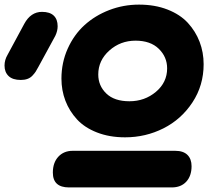

<svg xmlns="http://www.w3.org/2000/svg" viewBox="-52 -820 975 840"><path d="M266.1 -160.2H714.8Q750 -160.2 768.1 -142.3Q786.1 -124.5 786.1 -92.8Q786.1 -50.3 762.9 -25.1Q739.7 0 699.2 0H250Q179.2 0 179.2 -64.9Q179.2 -108.4 203.1 -134.3Q227.1 -160.2 266.1 -160.2ZM556.2 -799.8Q625.5 -799.8 680.7 -778.3Q735.8 -756.8 769.8 -720Q803.7 -683.1 821.3 -637Q838.9 -590.8 838.9 -539.1Q838.9 -446.3 790 -372.1Q741.2 -297.9 663.1 -258.5Q585 -219.2 495.1 -219.2Q426.8 -219.2 372.3 -240.5Q317.9 -261.7 284.7 -297.9Q251.5 -334 234.1 -379.4Q216.8 -424.8 216.8 -476.1Q216.8 -545.9 244.1 -606.9Q271.5 -668 317.6 -710Q363.8 -752 425.8 -775.9Q487.8 -799.8 556.2 -799.8ZM541 -642.1Q474.6 -642.1 426.3 -598.9Q377.9 -555.7 377.9 -494.1Q377.9 -444.8 413.1 -410.9Q448.2 -377 514.2 -377Q581.1 -377 630.1 -418.2Q679.2 -459.5 679.2 -521Q679.2 -570.8 642.8 -606.4Q606.4 -642.1 541 -642.1ZM189.9 -663.1 116.2 -527.8Q108.9 -514.2 104.2 -506.8Q99.6 -499.5 90.3 -489.5Q81.1 -479.5 68.4 -474.9Q55.7 -470.2 39.1 -470.2Q3.4 -470.2 -14.4 -487.3Q-32.2 -504.4 -32.2 -533.2Q-32.2 -557.6 -19 -580.1L54.2 -715.8Q82.5 -768.1 131.8 -768.1Q166 -768.1 183.1 -751.7Q200.2 -735.4 200.2 -705.1Q200.2 -684.6 189.9 -663.1Z"/></svg>

Font: BPreplay
Style: Bold Italic
Weight: 700
Italic angle: -6°
Designer: Magenta/George Triantafyllakos
Foundry: Magenta/George Triantafyllakos
Version: Version 1.00